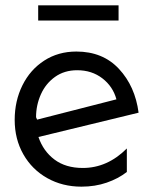

<svg xmlns="http://www.w3.org/2000/svg" viewBox="-20 -688 573 719"><path d="M290 -59Q226 -59 184 -90.5Q142 -122 124 -175L499 -266Q486 -365 425.5 -430Q365 -495 266 -495Q198 -495 145.5 -461Q93 -427 64 -368.5Q35 -310 35 -239Q35 -167 67.5 -110Q100 -53 157 -21Q214 11 285 11Q336 11 379.5 -4Q423 -19 455 -44V-132Q382 -59 290 -59ZM269 -425Q324 -425 363.5 -394.5Q403 -364 416 -316L119 -240L115 -249Q115 -294 133 -334.5Q151 -375 186 -400Q221 -425 269 -425ZM424 -668H123V-611H424Z"/></svg>

Font: Geom Light
Style: Regular
Weight: 300
Version: Version 1.102